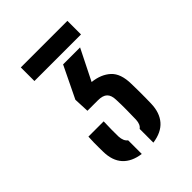

<svg xmlns="http://www.w3.org/2000/svg" viewBox="-123 -856 474 474"><g transform="rotate(-45 114.0 -618.5)"><path d="M133.1 -437.3V-485.2Q142.1 -491.4 142.9 -507.6Q143.3 -524.7 143.5 -542Q143.7 -559.3 142.9 -577.5Q142.5 -593 134.9 -600.5Q127.2 -608 110.1 -608H73.6L71.8 -648.3L112.1 -731.5H171.4L131.1 -650.9Q160.9 -647.7 178.9 -631.2Q196.9 -614.6 197.3 -578.3Q197.7 -567.4 197.7 -554.3Q197.7 -541.3 197.7 -529.4Q197.7 -517.5 197.3 -509.4Q196.5 -478.4 180.5 -460Q164.6 -441.7 133.1 -437.3ZM93.1 -437.8Q62.6 -441.9 46.3 -459.7Q30 -477.6 29.6 -509.2Q29.6 -517.8 29.4 -524.9Q29.2 -532 29.4 -540.4Q29.7 -548.8 30.2 -561.2H83.5Q83 -546 82.8 -533Q82.5 -519.9 82.9 -509Q83.7 -492.2 93.1 -485.4ZM33 -752.5V-800H195.6V-752.5Z"/></g></svg>

Font: Big Shoulders Stencil Display SC Thin
Style: Regular
Weight: 100
Designer: Patric King
Foundry: XO Type Co
Version: Version 2.001